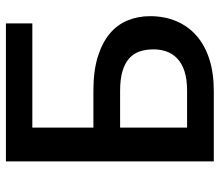

<svg xmlns="http://www.w3.org/2000/svg" viewBox="-68 -692 760 665"><g transform="rotate(-90 312.5 -360.0)"><path d="M330 -92.5Q369.5 -92.5 396.8 -101.2Q424 -110 441 -125.8Q458 -141.5 465.8 -162.8Q473.5 -184 473.5 -209Q473.5 -236 466 -257.5Q458.5 -279 441.5 -293.8Q424.5 -308.5 397.2 -316.5Q370 -324.5 330.5 -324.5H202.5V-92.5ZM330.5 -417Q398.5 -417 447.2 -402Q496 -387 527.5 -360.8Q559 -334.5 573.8 -298.5Q588.5 -262.5 588.5 -221Q588.5 -170.5 571.2 -129.8Q554 -89 521 -60Q488 -31 439.8 -15.5Q391.5 0 330 0H85.5V-720H563.5V-628.5H202.5V-417Z"/></g></svg>

Font: Lato SemiBold
Style: Regular
Weight: 600
Designer: Lukasz Dziedzic with Adam Twardoch and Botio Nikoltchev
Foundry: tyPoland Lukasz Dziedzic
Version: Version 2.015; 2015-08-06; http://www.latofonts.com/